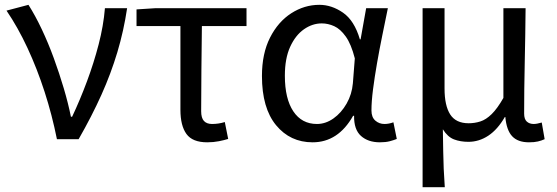

<svg xmlns="http://www.w3.org/2000/svg" viewBox="-20 -577 2308 796"><path d="M216 0Q196 -100 165 -196Q134 -292 94 -378Q54 -464 7 -533L98 -557Q126 -513 153 -456Q180 -399 203 -336Q226 -273 244.5 -210.5Q263 -148 274 -93H279Q312 -163 340.5 -239.5Q369 -316 389 -393Q409 -470 415 -543H507Q493 -449 466.5 -360.5Q440 -272 400.5 -184Q361 -96 306 0Z M839 13Q778 13 753 -21.5Q728 -56 728 -122V-469H546V-538L624 -543H1002V-469H817Q816 -377 815 -288Q814 -199 814 -116Q814 -88 825.5 -75.5Q837 -63 859 -63Q873 -63 886 -65Q899 -67 912 -71L926 -1Q910 4 887.5 8.5Q865 13 839 13Z M1276 13Q1183 13 1124.5 -58Q1066 -129 1066 -262Q1066 -355 1099.5 -421Q1133 -487 1187.5 -522Q1242 -557 1304 -557Q1355 -557 1402 -524.5Q1449 -492 1472 -414H1475L1498 -543H1588Q1577 -489 1565 -430.5Q1553 -372 1543 -314.5Q1533 -257 1526.5 -206.5Q1520 -156 1520 -119Q1520 -91 1536 -77Q1552 -63 1574 -63Q1592 -63 1611 -70L1625 -1Q1613 4 1596 8.5Q1579 13 1555 13Q1506 13 1476.5 -13.5Q1447 -40 1448 -97H1444Q1382 13 1276 13ZM1294 -63Q1330 -63 1362.5 -86Q1395 -109 1417 -147.5Q1439 -186 1443 -232L1451 -335Q1436 -394 1413.5 -425.5Q1391 -457 1365.5 -468.5Q1340 -480 1314 -480Q1275 -480 1240 -455.5Q1205 -431 1183 -383Q1161 -335 1161 -263Q1161 -168 1196 -115.5Q1231 -63 1294 -63Z M1732 199V-543H1823V-210Q1823 -139 1846.5 -102.5Q1870 -66 1923 -66Q1948 -66 1971.5 -73.5Q1995 -81 2018.5 -104Q2042 -127 2067 -171V-543H2159Q2158 -433 2155.5 -318.5Q2153 -204 2153 -106Q2153 -83 2164 -73Q2175 -63 2193 -63Q2205 -63 2226 -69L2238 0Q2225 6 2210 9.5Q2195 13 2173 13Q2127 13 2103.5 -12Q2080 -37 2075 -92H2073Q2043 -40 2004.5 -14.5Q1966 11 1922 11Q1889 11 1862.5 1Q1836 -9 1816 -41Q1817 12 1817.5 50Q1818 88 1819.5 122Q1821 156 1824 199Z"/></svg>

Font: Chiron Sans HK TT
Style: Regular
Weight: 400
Designer: Ryoko NISHIZUKA 西塚涼子 (kana, bopomofo & ideographs); Paul D. Hunt (Latin, Greek & Cyrillic); Sandoll Communications 산돌커뮤니
Foundry: Adobe
Version: Version 2.022;hotconv 1.0.109;makeotfexe 2.5.65596